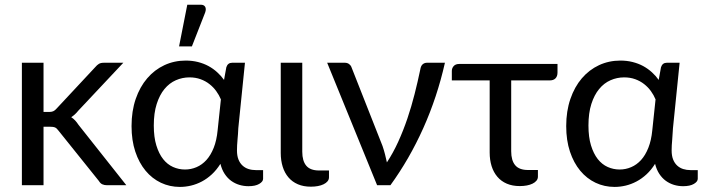

<svg xmlns="http://www.w3.org/2000/svg" viewBox="-20 -766 2912 794"><path d="M160 -506.5V-303H183Q193 -303 199.8 -305.8Q206.5 -308.5 214 -317L374 -488.5Q381 -497 388.8 -501.8Q396.5 -506.5 409.5 -506.5H490L303.5 -308Q290 -291 274.5 -281.5Q283.5 -275.5 290.8 -267.8Q298 -260 304.5 -250L502.5 0H423Q411.5 0 403.2 -3.8Q395 -7.5 389 -17.5L222.5 -225Q215 -235.5 207.8 -238.8Q200.5 -242 185.5 -242H160V0H70.5V-506.5Z M893.5 -355Q886 -373 874.2 -389.2Q862.5 -405.5 846.2 -418.2Q830 -431 809.2 -438.5Q788.5 -446 763.5 -446Q734 -446 707.2 -434.2Q680.5 -422.5 660.2 -398Q640 -373.5 628 -336Q616 -298.5 616 -247Q616 -199 626.5 -164.8Q637 -130.5 654.5 -108.2Q672 -86 695.5 -75.5Q719 -65 745 -65Q770 -65 792.8 -74.8Q815.5 -84.5 833.5 -104.2Q851.5 -124 863.8 -154.8Q876 -185.5 880 -227.5ZM1068 -62.5V-26.5Q1068 -15 1052 -5.5Q1036 4 1007.5 4Q988 4 969.8 -1.5Q951.5 -7 936 -18.2Q920.5 -29.5 909 -47Q897.5 -64.5 891.5 -88.5Q875.5 -63 856 -45Q836.5 -27 814.8 -15.5Q793 -4 770 1.5Q747 7 724 7Q682 7 645.5 -10.2Q609 -27.5 582 -60Q555 -92.5 539.5 -139Q524 -185.5 524 -244.5Q524 -306.5 541.2 -356.8Q558.5 -407 588.8 -442.2Q619 -477.5 659.8 -496.5Q700.5 -515.5 748 -515.5Q775 -515.5 798.8 -509.5Q822.5 -503.5 842.2 -492.8Q862 -482 878.2 -467.2Q894.5 -452.5 906.5 -435.5L916 -488Q922 -506.5 940 -506.5H993L965.5 -236Q964.5 -211.5 962.2 -187.8Q960 -164 960 -144Q960 -122 966 -106.8Q972 -91.5 982.8 -81.5Q993.5 -71.5 1007.8 -67Q1022 -62.5 1038.5 -62.5ZM720.5 -574 754.5 -746.5H810Q823.5 -746.5 828.5 -737.8Q833.5 -729 828.5 -714.5L773.5 -574Z M1141 -506.5H1230V-138.5Q1230 -100.5 1246.5 -80.8Q1263 -61 1299.5 -61H1340.5V-33Q1340.5 -23.5 1334.5 -16.2Q1328.5 -9 1318.2 -4Q1308 1 1294.5 3.5Q1281 6 1265.5 6Q1235 6 1211.8 -4Q1188.5 -14 1172.8 -32.5Q1157 -51 1149 -76.8Q1141 -102.5 1141 -133.5Z M1820 -506.5Q1788 -364.5 1730.5 -236.2Q1673 -108 1594.5 0H1539.5L1333 -506.5H1406Q1416.5 -506.5 1423.8 -501Q1431 -495.5 1433.5 -488L1562 -162Q1568 -144.5 1572.2 -127.8Q1576.5 -111 1580 -94.5Q1606 -134 1627 -180.2Q1648 -226.5 1664.8 -276Q1681.5 -325.5 1694.5 -376.8Q1707.5 -428 1718 -478.5Q1720.5 -494 1728 -500.2Q1735.5 -506.5 1745.5 -506.5Z M2285.5 -466Q2285.5 -450.5 2277.2 -442Q2269 -433.5 2253.5 -433.5H2094V-140.5Q2094 -102.5 2110.5 -82.8Q2127 -63 2163.5 -63H2204.5V-35.5Q2204.5 -26 2198.5 -18.8Q2192.5 -11.5 2182.2 -6.5Q2172 -1.5 2158.5 1Q2145 3.5 2129.5 3.5Q2099 3.5 2075.8 -6.5Q2052.5 -16.5 2036.8 -35Q2021 -53.5 2013 -79Q2005 -104.5 2005 -135.5V-433.5H1848.5V-472.5Q1848.5 -484 1856.2 -492.8Q1864 -501.5 1879 -501.5H2285.5Z M2691 -355Q2683.5 -373 2671.8 -389.2Q2660 -405.5 2643.8 -418.2Q2627.5 -431 2606.8 -438.5Q2586 -446 2561 -446Q2531.5 -446 2504.8 -434.2Q2478 -422.5 2457.8 -398Q2437.5 -373.5 2425.5 -336Q2413.5 -298.5 2413.5 -247Q2413.5 -199 2424 -164.8Q2434.5 -130.5 2452 -108.2Q2469.5 -86 2493 -75.5Q2516.5 -65 2542.5 -65Q2567.5 -65 2590.2 -74.8Q2613 -84.5 2631 -104.2Q2649 -124 2661.2 -154.8Q2673.5 -185.5 2677.5 -227.5ZM2865.5 -62.5V-26.5Q2865.5 -15 2849.5 -5.5Q2833.5 4 2805 4Q2785.5 4 2767.2 -1.5Q2749 -7 2733.5 -18.2Q2718 -29.5 2706.5 -47Q2695 -64.5 2689 -88.5Q2673 -63 2653.5 -45Q2634 -27 2612.2 -15.5Q2590.5 -4 2567.5 1.5Q2544.5 7 2521.5 7Q2479.5 7 2443 -10.2Q2406.5 -27.5 2379.5 -60Q2352.5 -92.5 2337 -139Q2321.5 -185.5 2321.5 -244.5Q2321.5 -306.5 2338.8 -356.8Q2356 -407 2386.2 -442.2Q2416.5 -477.5 2457.2 -496.5Q2498 -515.5 2545.5 -515.5Q2572.5 -515.5 2596.2 -509.5Q2620 -503.5 2639.8 -492.8Q2659.5 -482 2675.8 -467.2Q2692 -452.5 2704 -435.5L2713.5 -488Q2719.5 -506.5 2737.5 -506.5H2790.5L2763 -236Q2762 -211.5 2759.8 -187.8Q2757.5 -164 2757.5 -144Q2757.5 -122 2763.5 -106.8Q2769.5 -91.5 2780.2 -81.5Q2791 -71.5 2805.2 -67Q2819.5 -62.5 2836 -62.5Z"/></svg>

Font: Lato 2
Style: Regular
Weight: 400
Designer: Lukasz Dziedzic with Adam Twardoch and Botio Nikoltchev
Foundry: tyPoland Lukasz Dziedzic
Version: Version 2.015; 2015-08-06; http://www.latofonts.com/